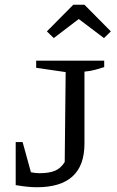

<svg xmlns="http://www.w3.org/2000/svg" viewBox="-20 -779 490 807"><path d="M46 -1V-182H75L110 -55Q129 -51 146 -51Q187 -51 211.5 -61.5Q236 -72 252 -98L256 -476L132 -494V-524H418V-497Q402 -492 381 -486Q360 -480 335 -478V-175Q335 8 135 8Q114 8 91.5 5.5Q69 3 46 -1ZM335 -759 446 -647 417 -619 311 -699 206 -619 177 -647 288 -759Z"/></svg>

Font: Piazzolla SC
Style: Regular
Weight: 400
Designer: Juan Pablo del Peral
Foundry: Huerta Tipografica
Version: Version 1.330